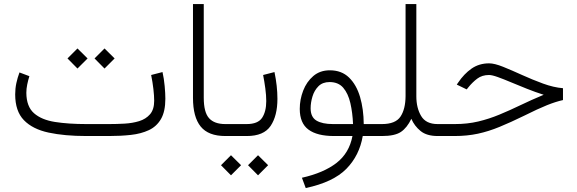

<svg xmlns="http://www.w3.org/2000/svg" viewBox="-20 -678 2876 957"><path d="M523.9 0H410.2Q301.8 0 222.2 -17.1Q142.6 -34.2 99.1 -79.1Q55.7 -124 55.7 -207.5Q55.7 -236.3 61.5 -263.7Q67.4 -291 77.1 -316.9L126.5 -298.3Q120.1 -278.3 115.7 -256.8Q111.3 -235.4 111.3 -215.3Q111.8 -147 149.4 -113.8Q187 -80.6 254.2 -70.1Q321.3 -59.6 410.2 -59.6H524.4Q561.5 -59.6 600.8 -61.8Q640.1 -64 673.6 -74.2Q707 -84.5 727.8 -108.4Q748.5 -132.3 748.5 -175.8Q748.5 -200.2 744.6 -234.1Q740.7 -268.1 733.4 -304.2L790 -318.8Q797.4 -286.1 800.8 -249Q804.2 -211.9 804.2 -186Q804.2 -122.6 782.5 -85Q760.7 -47.4 721.9 -29.3Q683.1 -11.2 632.6 -5.6Q582 0 523.9 0ZM501 -436.5 551.3 -386.7 501 -336.4 451.2 -386.7ZM366.2 -436.5 416.5 -386.7 366.2 -336.4 316.4 -386.7Z M941.9 -657.7H995.6V-190.9Q995.6 -118.2 1022 -88.9Q1048.3 -59.6 1103 -59.6H1124V0H1103Q1018.6 0 980.2 -47.4Q941.9 -94.7 941.9 -190.4Z M1103.5 -59.6H1209.5Q1265.6 -59.6 1286.4 -90.8Q1307.1 -122.1 1307.1 -174.3Q1307.1 -202.6 1302.5 -237.1Q1297.9 -271.5 1291.5 -304.2L1348.1 -318.8Q1362.8 -248.5 1362.8 -185.1Q1362.8 -101.1 1328.9 -50.5Q1294.9 0 1210.4 0H1103.5ZM1266.1 95.7 1316.4 145.5 1266.1 195.8 1216.3 145.5ZM1131.3 95.7 1181.6 145.5 1131.3 195.8 1081.5 145.5Z M1624 -327.6Q1682.6 -327.6 1719.7 -291.5Q1756.8 -255.4 1774.7 -194.6Q1792.5 -133.8 1793 -59.6H1865.7V0H1788.1Q1771.5 97.2 1706.3 163.6Q1641.1 230 1503.9 259.3L1484.9 208Q1593.3 183.6 1657 134.3Q1720.7 85 1736.8 0H1644.5Q1561 0 1517.6 -32Q1474.1 -64 1474.1 -135.3Q1474.1 -182.1 1491.2 -226.3Q1508.3 -270.5 1541.7 -299.1Q1575.2 -327.6 1624 -327.6ZM1639.6 -59.6H1739.7Q1737.3 -116.7 1726.3 -164.3Q1715.3 -211.9 1690.9 -240.5Q1666.5 -269 1622.6 -269Q1587.9 -269 1567.1 -248Q1546.4 -227.1 1537.4 -196.8Q1528.3 -166.5 1528.3 -138.2Q1528.3 -94.2 1557.4 -76.9Q1586.4 -59.6 1639.6 -59.6Z M2001.5 -198.7V-657.7H2055.2V-197.8Q2055.2 -140.1 2079.1 -99.9Q2103 -59.6 2161.1 -59.6H2183.6V0H2161.6Q2106.9 0 2076.2 -25.1Q2045.4 -50.3 2030.3 -85.9Q2008.8 -41 1978.3 -20.5Q1947.8 0 1884.3 0H1846.2V-59.6H1883.8Q1951.2 -59.6 1976.1 -96.7Q2001 -133.8 2001.5 -198.7Z M2164.1 -59.6H2247.1Q2310.1 -59.6 2364 -72.5Q2418 -85.4 2469.2 -106.7Q2520.5 -127.9 2574.2 -153.8Q2627.9 -179.7 2689.9 -205.6Q2648.4 -218.8 2606.7 -235.4Q2564.9 -252 2527.3 -267.8Q2489.7 -283.7 2461.2 -293.9Q2432.6 -304.2 2417.5 -304.2Q2382.8 -304.2 2358.6 -285.9Q2334.5 -267.6 2314.9 -243.2L2306.2 -232.4L2256.8 -256.3L2262.7 -265.1Q2293 -310.1 2330.6 -336.2Q2368.2 -362.3 2418 -362.3Q2444.8 -362.3 2487.8 -345Q2530.8 -327.6 2582.3 -304.2Q2633.8 -280.8 2686.5 -261.5Q2739.3 -242.2 2786.1 -238.3V-179.2Q2750.5 -171.4 2706.1 -153.6Q2661.6 -135.7 2592.3 -101.1Q2525.4 -68.4 2470.2 -45.7Q2415 -22.9 2361.6 -11.5Q2308.1 0 2245.6 0H2164.1Z"/></svg>

Font: Vazirmatn UI FD ExtraLight
Style: Regular
Weight: 200
Designer: Saber Rastikerdar
Foundry: Saber Rastikerdar
Version: Version 33.003